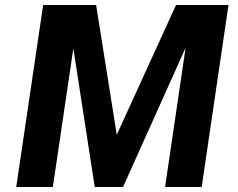

<svg xmlns="http://www.w3.org/2000/svg" viewBox="-20 -743 944 763"><path d="M44.5 0 151.5 -723H362L444 -207.5L679.5 -723H888L781.5 0H636L717.5 -553L469 0H356.5L271.5 -550.5L190 0Z"/></svg>

Font: Public Sans Thin
Style: Bold Italic
Weight: 700
Italic angle: -8°
Version: Version 2.001